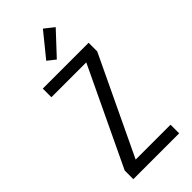

<svg xmlns="http://www.w3.org/2000/svg" viewBox="-301 -1040 1102 1102"><g transform="rotate(-45 250.0 -489.0)"><path d="M64 0V-70L347 -665H64V-735H436V-665L153 -70H436V0ZM239 -796 191 -834 308 -978 366 -932Z"/></g></svg>

Font: Huly
Style: Regular
Weight: 400
Designer: Belleve Invis
Foundry: Belleve Invis
Version: Version 33.2.5; ttfautohint (v1.8.4)